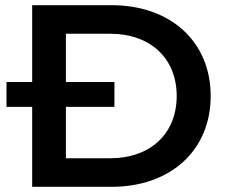

<svg xmlns="http://www.w3.org/2000/svg" viewBox="-20 -720 876 740"><path d="M410 -700H104V-404H5V-308H104V0H410C637 0 792 -140 792 -350C792 -560 637 -700 410 -700ZM404 -110H234V-308H421V-404H234V-590H404C560 -590 661 -495 661 -350C661 -205 560 -110 404 -110Z"/></svg>

Font: Montserrat Lite SemiBold
Style: Regular
Weight: 600
Designer: Julieta Ulanovsky
Foundry: Julieta Ulanovsky
Version: Version 7.200;PS 007.200;hotconv 1.0.88;makeotf.lib2.5.64775